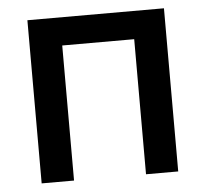

<svg xmlns="http://www.w3.org/2000/svg" viewBox="-44 -585 677 632"><g transform="rotate(-5 294.5 -269.5)"><path d="M520 -539.1V0H413.6V-446.3H175.8V0H68.8V-539.1Z"/></g></svg>

Font: Inter 18pt Medium
Style: Regular
Weight: 500
Designer: Rasmus Andersson
Foundry: rsms
Version: Version 4.001;git-66647c0bb